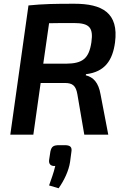

<svg xmlns="http://www.w3.org/2000/svg" viewBox="-20 -719 669 1025"><path d="M594 -492C615 -651 525 -699 377 -699C273 -699 211 -698 132 -690L35 0H158L197 -276H326C367 -276 385 -262 393 -216L430 0H558L517 -214C506 -279 478 -307 438 -317L439 -323C540 -335 581 -397 594 -492ZM333 -379H211L242 -595C279 -596 323 -596 374 -596C457 -596 479 -572 468 -494C455 -406 421 -380 333 -379ZM326 56H297C265 56 255 63 249 90L242 136C240 156 250 169 275 167C266 206 254 236 242 271L293 286C322 245 347 193 354 146L361 93C366 66 355 56 326 56Z"/></svg>

Font: Exo 2 Semi Bold
Style: Italic
Weight: 600
Italic angle: -8°
Designer: Natanael Gama
Version: Version 1.001;PS 001.001;hotconv 1.0.88;makeotf.lib2.5.64775